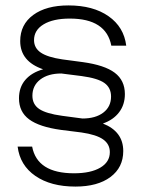

<svg xmlns="http://www.w3.org/2000/svg" viewBox="-20 -680 529 708"><path d="M280.5 -191.5 205 -201Q125 -212 87.5 -239.8Q50 -267.5 50 -317.5Q50 -358 73.2 -385.2Q96.5 -412.5 139 -424.5Q54.5 -453.5 54.5 -528.5Q54.5 -589.5 102.5 -624.8Q150.5 -660 232.5 -660Q323.5 -660 380.2 -620.2Q437 -580.5 445.5 -511.5H390.5Q371.5 -611.5 237.5 -611.5Q176 -611.5 140.8 -590.2Q105.5 -569 105.5 -532Q105.5 -503 130.5 -486Q155.5 -469 210 -461L285 -451Q365.5 -440 403 -411.8Q440.5 -383.5 440.5 -333Q440.5 -294 419.2 -266Q398 -238 359.5 -224.5Q434.5 -195 434.5 -123Q434.5 -62.5 387.2 -27.2Q340 8 258 8Q167.5 8 110.5 -31.2Q53.5 -70.5 45 -139.5H98.5Q117 -41 253 -41Q314.5 -41 349.8 -61.8Q385 -82.5 385 -119Q385 -148.5 360.2 -166Q335.5 -183.5 280.5 -191.5ZM99.5 -327Q99.5 -295 124.8 -278Q150 -261 209 -253L284 -243Q332.5 -243 361 -264.8Q389.5 -286.5 389.5 -324Q389.5 -356.5 365 -374Q340.5 -391.5 281 -399.5L206 -409Q157.5 -409 128.5 -386.8Q99.5 -364.5 99.5 -327Z"/></svg>

Font: Overused Grotesk Light
Style: Regular
Weight: 300
Version: Version 0.004